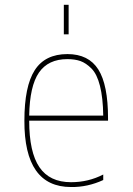

<svg xmlns="http://www.w3.org/2000/svg" viewBox="-20 -750 540 780"><path d="M253.9 -530.3Q339.8 -530.3 379.4 -467.8Q418.9 -405.3 418.9 -269.5V-259.8H98.6Q98.6 -131.8 140.1 -70.8Q181.6 -9.8 268.6 -9.8Q338.9 -9.8 399.4 -41V-18.6Q335.9 10.7 268.6 9.8Q78.1 9.8 79.1 -259.8Q79.1 -399.4 121.1 -464.8Q163.1 -530.3 253.9 -530.3ZM239.3 -610.4V-730.5H258.8V-610.4ZM98.6 -280.3H399.4Q398.4 -352.5 386.2 -400.9Q374 -449.2 351.6 -471.7Q329.1 -494.1 306.6 -502Q284.2 -509.8 253.9 -509.8Q175.8 -509.8 138.2 -455.1Q100.6 -400.4 98.6 -280.3Z"/></svg>

Font: Mgen+ 1m thin
Style: Regular
Weight: 100
Designer: [Source Han Sans]
Ryoko NISHIZUKA  (kana & ideographs); Paul D. Hunt (Latin, Greek & Cyrillic); Wenlong ZHANG  (bopomofo
Version: Version 1.059.20150602